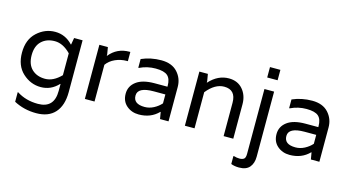

<svg xmlns="http://www.w3.org/2000/svg" viewBox="-97 -1112 3188 1747"><g transform="rotate(15 1497.0 -238.0)"><path d="M472 -510H552V-22Q552 104 491 172Q430 240 314.5 240Q199 240 104 189V99H109Q194 154 308 154Q461 154 461 -9V-74H458Q389 0 293 0Q197 0 122.5 -68.5Q48 -137 48 -260Q48 -383 122.5 -451.5Q197 -520 293 -520Q389 -520 458 -446H461ZM461 -157V-363Q389 -437 311.5 -437Q234 -437 186.5 -391.5Q139 -346 139 -260Q139 -174 186.5 -128.5Q234 -83 311.5 -83Q389 -83 461 -157Z M991 -520H999V-433H991Q932 -433 881 -410Q830 -387 801 -346V0H710V-510H790L801 -446V-431H803Q875 -520 991 -520Z M1106 -482Q1193 -520 1292.5 -520Q1392 -520 1445 -462Q1498 -404 1498 -323V0H1418L1407 -64H1404Q1332 10 1219 10Q1151 10 1103.5 -31Q1056 -72 1056 -143Q1056 -214 1114.5 -258Q1173 -302 1286 -302H1407V-310Q1407 -376 1374.5 -405Q1342 -434 1262 -434Q1182 -434 1112 -400H1106ZM1407 -145V-229H1298Q1147 -229 1147 -149.5Q1147 -70 1253 -70Q1297 -70 1338 -91.5Q1379 -113 1407 -145Z M1929 -520Q2012 -520 2060 -464Q2108 -408 2108 -324V0H2017V-314Q2017 -436 1907 -436Q1820 -436 1743 -340V0H1652V-510H1732L1743 -446V-431H1745Q1826 -520 1929 -520Z M2262 -716H2360V-618H2262ZM2265 101V-510H2356V103Q2356 165 2324.5 202.5Q2293 240 2225 240Q2182 240 2150 227V152H2158Q2182 160 2208.5 160Q2235 160 2250 149Q2265 138 2265 101Z M2527 -482Q2614 -520 2713.5 -520Q2813 -520 2866 -462Q2919 -404 2919 -323V0H2839L2828 -64H2825Q2753 10 2640 10Q2572 10 2524.5 -31Q2477 -72 2477 -143Q2477 -214 2535.5 -258Q2594 -302 2707 -302H2828V-310Q2828 -376 2795.5 -405Q2763 -434 2683 -434Q2603 -434 2533 -400H2527ZM2828 -145V-229H2719Q2568 -229 2568 -149.5Q2568 -70 2674 -70Q2718 -70 2759 -91.5Q2800 -113 2828 -145Z"/></g></svg>

Font: Varela
Style: Regular
Weight: 400
Designer: Joe Prince
Foundry: Joe Prince
Version: Version 1.000